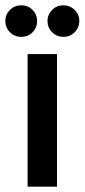

<svg xmlns="http://www.w3.org/2000/svg" viewBox="-65 -704 319 724"><path d="M15 -684Q-10 -684 -27.5 -666.5Q-45 -649 -45 -625Q-45 -600 -27.5 -582.5Q-10 -565 15 -565Q41 -565 58 -582.5Q75 -600 75 -625Q75 -649 58 -666.5Q41 -684 15 -684ZM174 -684Q149 -684 131.5 -666.5Q114 -649 114 -625Q114 -600 131.5 -582.5Q149 -565 174 -565Q199 -565 216.5 -582.5Q234 -600 234 -625Q234 -649 216.5 -666.5Q199 -684 174 -684ZM39 0H150V-500H39Z"/></svg>

Font: Advent Pro
Style: Bold
Weight: 700
Designer: VivaRado, Andreas Kalpakidis
Foundry: VivaRado, Andreas Kalpakidis
Version: Version 3.000